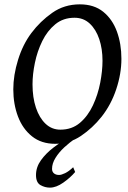

<svg xmlns="http://www.w3.org/2000/svg" viewBox="-20 -650 594 888"><path d="M541.5 -377.9Q541.5 -309.1 517.6 -237.3Q493.7 -165.5 449.7 -109.9Q408.2 -57.6 354.2 -21.2Q300.3 15.1 234.9 15.1Q171.4 15.1 128.2 -19.3Q85 -53.7 63.2 -111.1Q41.5 -168.5 41.5 -236.8Q41.5 -302.2 63.5 -373.3Q85.4 -444.3 125 -497.1Q166 -551.8 221.7 -590.8Q277.3 -629.9 349.1 -629.9Q415 -629.9 457.5 -595.5Q500 -561 520.8 -503.9Q541.5 -446.8 541.5 -377.9ZM454.1 -369.1Q454.1 -424.3 439 -469.2Q423.8 -514.2 395 -541Q366.2 -567.9 324.7 -567.9Q272.5 -567.9 235.6 -537.6Q198.7 -507.3 175.5 -460Q152.3 -412.6 141.4 -359.4Q130.4 -306.2 130.4 -259.8Q130.4 -199.2 146.2 -151.9Q162.1 -104.5 190.9 -77.4Q219.7 -50.3 259.3 -50.3Q312.5 -50.3 349.6 -81.8Q386.7 -113.3 409.9 -163.1Q433.1 -212.9 443.6 -267.8Q454.1 -322.8 454.1 -369.1ZM327.6 145.5Q305.2 171.9 272.5 194.8Q239.7 217.8 210.9 217.8Q188 217.8 167.2 206.1Q146.5 194.3 146.5 159.7Q146.5 123 169.4 91.1Q192.4 59.1 227.1 32.7Q261.7 6.3 296.4 -12.2L329.1 -9.3Q302.2 8.3 277.3 31.5Q252.4 54.7 236.6 80.3Q220.7 106 220.7 130.9Q220.7 144.5 229.7 151.9Q238.8 159.2 253.4 159.2Q263.7 159.2 281 150.9Q298.3 142.6 318.4 123.5Z"/></svg>

Font: Gentium Book Plus
Style: Italic
Weight: 400
Italic angle: -8°
Designer: Victor Gaultney, Annie Olsen, Iska Routamaa, Becca Hirsbrunner
Foundry: SIL International
Version: Version 6.101